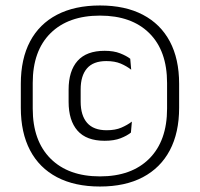

<svg xmlns="http://www.w3.org/2000/svg" viewBox="-20 -670 730 701"><path d="M345 11Q253 11 188.2 -23Q123.5 -57 89.8 -121.2Q56 -185.5 56 -276.5V-364Q56 -455 89.8 -518.8Q123.5 -582.5 188.2 -616.2Q253 -650 345 -650Q437 -650 501.5 -616.2Q566 -582.5 600 -518.8Q634 -455 634 -364V-276.5Q634 -185.5 600 -121.2Q566 -57 501.5 -23Q437 11 345 11ZM362 -156Q295.5 -156 263 -193Q230.5 -230 230.5 -298.5V-342.5Q230.5 -411 263.2 -447.8Q296 -484.5 362 -484.5Q395.5 -484.5 418.8 -475.2Q442 -466 455.5 -455.5L459 -415.5Q442.5 -428.5 420.8 -437.8Q399 -447 368 -447Q320.5 -447 297.5 -420.2Q274.5 -393.5 274.5 -343.5V-299Q274.5 -248.5 298 -221.5Q321.5 -194.5 369.5 -194.5Q401 -194.5 423 -204Q445 -213.5 461.5 -226L458 -186Q444 -174.5 420.2 -165.2Q396.5 -156 362 -156ZM345 -26Q460.5 -26 525.2 -91Q590 -156 590 -273.5V-367Q590 -484.5 525.2 -548.8Q460.5 -613 345 -613Q229.5 -613 164.5 -548.8Q99.5 -484.5 99.5 -367V-273.5Q99.5 -156 164.5 -91Q229.5 -26 345 -26Z"/></svg>

Font: Anek Gurmukhi Light
Style: Regular
Weight: 300
Designer: Sarang Kulkarni (Gurmukhi), Yesha Goshar (Latin)
Foundry: Ek Type
Version: Version 1.003